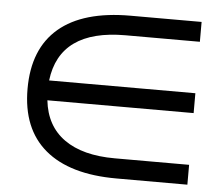

<svg xmlns="http://www.w3.org/2000/svg" viewBox="-46 -694 790 684"><g transform="rotate(5 349.5 -352.0)"><path d="M394 -61Q227 -61 139 -135Q51 -209 51 -352Q51 -495 138 -569Q225 -643 394 -643H648V-572H382Q147 -572 125 -388H648V-317H125Q135 -226 201 -179Q267 -132 382 -132H648V-61Z"/></g></svg>

Font: malayalam15
Style: Book
Weight: 400
Designer: Jelle Bosma - Monotype Design Team
Foundry: Monotype Imaging Inc.
Version: Version 2.003